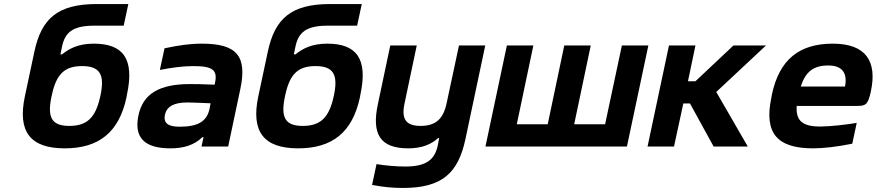

<svg xmlns="http://www.w3.org/2000/svg" viewBox="-20 -725 4338 950"><path d="M606 -244 608 -256C647 -436 588 -509 444 -509C365 -509 321 -483 287 -456H279L287 -495C302 -565 340 -598 447 -598H592L615 -705H459C266 -705 185 -634 150 -469L103 -248C66 -73 130 9 300 9C469 9 569 -70 606 -244ZM235 -248 236 -252C258 -359 300 -398 386 -398C472 -398 500 -359 477 -252L476 -248C453 -141 409 -102 323 -102C238 -102 212 -141 235 -248Z M979 -509C919 -509 865 -501 794 -486L771 -379C831 -391 889 -398 937 -398C1033 -398 1057 -378 1044 -316L1042 -306C984 -309 942 -309 919 -309C767 -309 687 -260 665 -154C642 -44 695 9 823 9C887 9 940 -6 981 -46H987L977 0H1109L1169 -284C1203 -445 1155 -509 979 -509ZM796 -157C805 -198 840 -218 907 -218C930 -218 973 -216 1022 -214L1017 -187C1004 -127 964 -98 869 -98C811 -98 788 -116 796 -157Z M1761 -244 1763 -256C1802 -436 1743 -509 1599 -509C1520 -509 1476 -483 1442 -456H1434L1442 -495C1457 -565 1495 -598 1602 -598H1747L1770 -705H1614C1421 -705 1340 -634 1305 -469L1258 -248C1221 -73 1285 9 1455 9C1624 9 1724 -70 1761 -244ZM1390 -248 1391 -252C1413 -359 1455 -398 1541 -398C1627 -398 1655 -359 1632 -252L1631 -248C1608 -141 1564 -102 1478 -102C1393 -102 1367 -141 1390 -248Z M2283 -37 2381 -500H2251L2190 -215C2174 -137 2136 -102 2061 -102C1987 -102 1965 -137 1982 -215L2042 -500H1911L1850 -211C1817 -59 1863 9 2000 9C2068 9 2114 -11 2148 -42H2153L2146 -5C2131 64 2091 99 1985 99C1941 99 1884 94 1843 87L1821 190C1879 201 1925 205 1974 205C2167 205 2247 132 2283 -37Z M2488 -500 2382 0H3082L3188 -500H3057L2974 -110H2821L2903 -500H2772L2690 -110H2537L2619 -500Z M3290 -500 3184 0H3315L3361 -213H3394L3511 0H3680L3524 -270L3770 -500H3609L3421 -323H3384L3421 -500Z M4289 -273C4321 -422 4264 -509 4101 -509C3935 -509 3836 -431 3799 -256L3797 -244C3759 -66 3825 9 4003 9C4056 9 4123 1 4197 -14L4219 -117C4174 -109 4088 -99 4038 -99C3951 -99 3917 -127 3922 -201H4223C4265 -201 4275 -209 4289 -273ZM3942 -297C3966 -371 4006 -401 4078 -401C4148 -401 4174 -363 4161 -297Z"/></svg>

Font: LT Wave Text Bold Italic
Style: Regular
Weight: 700
Designer: Daniel Lyons
Version: Version 2.5 (Glyphs App)